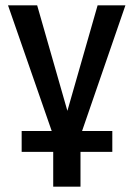

<svg xmlns="http://www.w3.org/2000/svg" viewBox="-20 -518 500 718"><path d="M179 180V50H61V-28H200L179 -12L10 -498H119L233 -100H231L345 -498H449L281 -11L261 -28H400V50H281V180Z"/></svg>

Font: Nunito Sans 7pt Condensed SemiBold
Style: Regular
Weight: 600
Width: 3
Designer: Vernon Adams
Foundry: Vernon Adams
Version: Version 3.101;gftools[0.9.27]